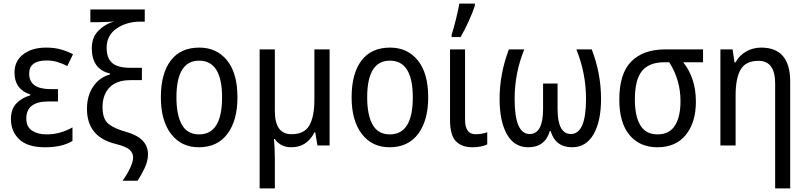

<svg xmlns="http://www.w3.org/2000/svg" viewBox="-20 -813 4508 1073"><path d="M263 -315Q143 -315 143 -401Q143 -475 240 -475Q273 -475 301 -466.5Q329 -458 356 -444L388 -510Q353 -528 317.5 -537.5Q282 -547 238 -547Q159 -547 110 -509.5Q61 -472 61 -407Q61 -314 149 -285V-280Q102 -267 71.5 -235Q41 -203 41 -147Q41 -79 87.5 -34.5Q134 10 231 10Q282 10 319 1Q356 -8 385 -25V-101Q355 -84 318.5 -73Q282 -62 240 -62Q191 -62 159 -83Q127 -104 127 -151Q127 -246 251 -246H304V-315Z M625 -9Q685 6 704.5 24Q724 42 724 67Q724 91 706.5 127.5Q689 164 665 197H749Q770 165 788.5 126Q807 87 807 49Q807 -42 685 -76Q619 -94 586 -121Q553 -148 553 -214Q553 -284 592.5 -324.5Q632 -365 707 -365H773V-434H711Q637 -434 606.5 -461.5Q576 -489 576 -546Q576 -616 632 -654Q688 -692 763 -692H789V-760H485V-689H523Q554 -689 581.5 -690.5Q609 -692 619 -694Q566 -678 529.5 -641Q493 -604 493 -543Q493 -426 595 -402V-397Q536 -381 501 -329.5Q466 -278 466 -205Q466 -48 625 -9Z M1094 -547Q989 -547 934 -474.5Q879 -402 879 -269Q879 -139 936 -64.5Q993 10 1091 10Q1195 10 1251 -65Q1307 -140 1307 -269Q1307 -404 1249 -475.5Q1191 -547 1094 -547ZM1093 -474Q1221 -474 1221 -269Q1221 -62 1093 -62Q1027 -62 996.5 -116Q966 -170 966 -269Q966 -474 1093 -474Z M1737 -537V-257Q1737 -162 1709 -112.5Q1681 -63 1609 -63Q1516 -63 1516 -192V-537H1431V240H1516V71Q1516 41 1514.5 13Q1513 -15 1511 -37H1515Q1547 10 1608 10Q1695 10 1737 -73H1742L1754 0H1822V-537Z M2160 -547Q2055 -547 2000 -474.5Q1945 -402 1945 -269Q1945 -139 2002 -64.5Q2059 10 2157 10Q2261 10 2317 -65Q2373 -140 2373 -269Q2373 -404 2315 -475.5Q2257 -547 2160 -547ZM2159 -474Q2287 -474 2287 -269Q2287 -62 2159 -62Q2093 -62 2062.5 -116Q2032 -170 2032 -269Q2032 -474 2159 -474Z M2554 -606Q2577 -645 2600 -696Q2623 -747 2634 -782V-793H2547Q2542 -761 2528 -705Q2514 -649 2504 -619V-606ZM2495 -537V-143Q2495 -57 2528 -23.5Q2561 10 2620 10Q2670 10 2703 -6V-74Q2675 -63 2637 -63Q2579 -63 2579 -144V-537Z M3201 -537Q3255 -404 3255 -260Q3255 -64 3170 -64Q3096 -65 3096 -204V-346H3015V-204Q3015 -64 2940 -64Q2856 -64 2856 -260Q2856 -405 2910 -537H2824Q2772 -401 2772 -260Q2772 -135 2813 -62.5Q2854 10 2932 10Q3026 10 3053 -81H3057Q3084 10 3178 10Q3255 10 3297 -62.5Q3339 -135 3339 -260Q3339 -402 3287 -537Z M3798 -465H3909V-537H3698Q3575 -537 3508 -469.5Q3441 -402 3441 -256Q3441 -127 3498 -58.5Q3555 10 3654 10Q3757 10 3813 -59.5Q3869 -129 3869 -245Q3869 -314 3850 -369.5Q3831 -425 3798 -465ZM3692 -465H3720Q3783 -367 3783 -248Q3783 -161 3752 -111.5Q3721 -62 3655 -62Q3589 -62 3558.5 -113Q3528 -164 3528 -257Q3528 -368 3568 -416.5Q3608 -465 3692 -465Z M4090 -464H4085L4074 -537H4006V0H4091V-279Q4091 -377 4119.5 -425Q4148 -473 4219 -473Q4312 -473 4312 -346V240H4396V-357Q4396 -547 4234 -547Q4189 -547 4150.5 -525.5Q4112 -504 4090 -464Z"/></svg>

Font: Noto Sans UI SemiCondensed
Style: Regular
Weight: 400
Width: 4
Designer: Monotype Design Team
Foundry: Monotype Imaging Inc.
Version: 1.001